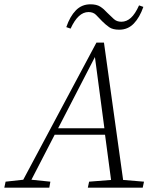

<svg xmlns="http://www.w3.org/2000/svg" viewBox="-48 -872 729 892"><path d="M-28 0 -22 -28 60 -37 400 -674H435L524 -36L621 -28L615 0H360L366 -28L468 -36L440 -246H206L98 -37L186 -28L181 0ZM222 -276H437L393 -607ZM260 -746Q277 -796 304.5 -824Q332 -852 372 -852Q401 -852 418 -841Q435 -830 450 -813Q467 -797 480.5 -784Q494 -771 516 -771Q540 -771 560 -789Q580 -807 598 -847L618 -840Q601 -791 573.5 -762.5Q546 -734 506 -734Q476 -734 459.5 -745.5Q443 -757 427 -773Q411 -790 398 -803Q385 -816 363 -816Q315 -816 280 -739Z"/></svg>

Font: Source Serif Pro Light
Style: Italic
Weight: 300
Italic angle: -12°
Designer: Frank Grießhammer
Foundry: Adobe Systems Incorporated
Version: Version 3.001;hotconv 1.0.111;makeotfexe 2.5.65597